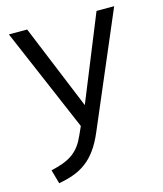

<svg xmlns="http://www.w3.org/2000/svg" viewBox="-110 -584 760 893"><g transform="rotate(-15 270.5 -137.5)"><path d="M45 160 64 227C169 208 238 170 292 42L524 -502H439L273 -93L105 -502H17L230 -4L212 36C180 109 139 139 45 160Z"/></g></svg>

Font: Poppy and Pepper
Style: Regular
Weight: 400
Designer: Thy Ha
Foundry: Thy Ha
Version: Version 0.001;Glyphs 3.2 (3227)